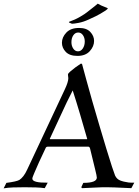

<svg xmlns="http://www.w3.org/2000/svg" viewBox="-54 -1023 762 1051"><path d="M-34 8 -19 -22Q36 -29 52 -38Q63 -45 74 -59Q85 -73 95 -95L300 -532Q320 -574 320 -595Q320 -600 319 -604.5Q318 -609 318 -614Q318 -619 322 -623Q326 -627 330 -631Q359 -656 389 -675L395 -673Q403 -644 417.5 -590Q432 -536 451 -470Q470 -404 490 -336.5Q510 -269 528 -209.5Q546 -150 559 -110.5Q572 -71 576 -62Q585 -43 603 -35.5Q621 -28 650 -24Q658 -23 665.5 -23Q673 -23 681 -23L665 7Q607 4 574.5 3Q542 2 534 2Q527 2 508 2Q489 2 460 4L395 7L391 2L402 -22Q476 -22 476 -51Q476 -59 467 -95Q458 -131 439 -210Q436 -220 430 -220H206Q200 -220 197 -215Q175 -169 159.5 -135Q144 -101 135 -79Q131 -69 127 -59.5Q123 -50 123 -45Q123 -22 207 -23L191 7Q171 4 143.5 3Q116 2 81 2Q45 2 17 3Q-11 4 -34 8ZM221 -261H421Q425 -261 423 -264Q404 -331 384 -398.5Q364 -466 344 -528Q327 -495 311 -462Q295 -429 274 -382.5Q253 -336 219 -264Q218 -261 221 -261ZM370 -717Q327 -717 306 -739Q285 -761 285 -789Q285 -819 309 -844.5Q333 -870 379 -870Q420 -870 440.5 -848Q461 -826 461 -799Q461 -769 437.5 -743Q414 -717 370 -717ZM373 -742Q389 -742 399.5 -758Q410 -774 410 -796Q410 -816 400 -830.5Q390 -845 374 -845Q358 -845 347.5 -830Q337 -815 337 -792Q337 -772 347 -757Q357 -742 373 -742ZM340 -893Q323 -899 323 -902Q323 -902 325 -904Q357 -915 385 -931.5Q413 -948 421 -955Q479 -1000 481 -1003Q502 -991 517 -986Q536 -979 536 -977Q536 -974 525 -966Q512 -958 495 -947.5Q478 -937 431 -916Q403 -903 377 -898Q351 -893 340 -893Z"/></svg>

Font: Luxurious Roman
Style: Regular
Weight: 400
Designer: Robert E. Leuschke
Foundry: Robert E. Leuschke
Version: Version 1.010; ttfautohint (v1.8.3)